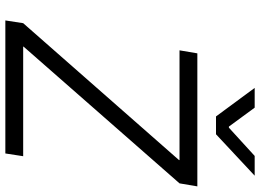

<svg xmlns="http://www.w3.org/2000/svg" viewBox="-144 -804 949 700"><g transform="rotate(90 330.0 -454.5)"><path d="M65 -65 564 -633V-635H164L175 -700H660L649 -635L151 -67L150 -65H550L540 0H55ZM373 -909 442 -815H446L549 -909H621L470 -768H405L301 -909Z"/></g></svg>

Font: Be Vietnam Light
Style: Italic
Weight: 300
Italic angle: -9.222°
Designer: Gabriel Lam
Foundry: TypeRant
Version: Version 3.000